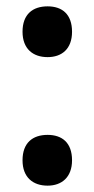

<svg xmlns="http://www.w3.org/2000/svg" viewBox="-20 -573 297 605"><path d="M51 -473C51 -419 84 -393 130 -393C174 -393 207 -418 207 -473C207 -528 176 -553 130 -553C83 -553 51 -528 51 -473ZM51 -68C51 -14 84 12 130 12C174 12 207 -14 207 -68C207 -124 175 -148 130 -148C83 -148 51 -123 51 -68Z"/></svg>

Font: Noto Sans Display SemiCondensed
Style: Bold
Weight: 700
Width: 4
Designer: Monotype Design Team
Foundry: Monotype Imaging Inc.
Version: Version 1.900